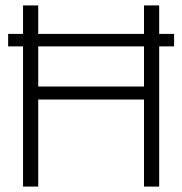

<svg xmlns="http://www.w3.org/2000/svg" viewBox="-20 -688 672 708"><path d="M65 0V-517H10V-563H65V-668H121V-563H511V-668H567V-563H622V-517H567V0H511V-321H121V0ZM121 -369H511V-517H121Z"/></svg>

Font: Atkinson Hyperlegible Mono ExtraLight
Style: Regular
Weight: 200
Monospace: yes
Designer: Elliott Scott, Megan Eiswerth, Linus Boman, Theodore Petrosky, Letters from Sweden
Foundry: Applied Design Works, Letters from Sweden
Version: Version 2.001